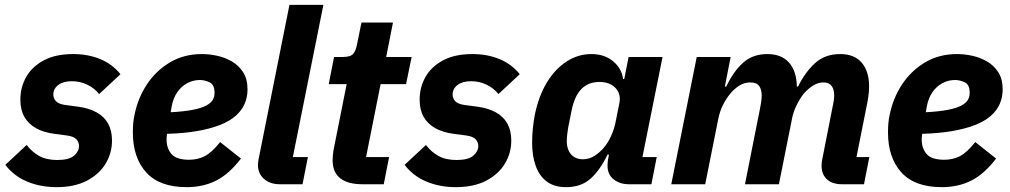

<svg xmlns="http://www.w3.org/2000/svg" viewBox="-20 -760 4167 792"><path d="M213 12Q147 12 92 -11Q37 -34 2 -80L90 -162Q112 -133 142 -116.5Q172 -100 216 -100Q265 -100 285.5 -118Q306 -136 306 -158Q306 -173 295.5 -185Q285 -197 257 -201L204 -208Q159 -214 128 -231.5Q97 -249 80.5 -278Q64 -307 64 -349Q64 -399 87.5 -441.5Q111 -484 159.5 -510.5Q208 -537 282 -537Q343 -537 393 -516.5Q443 -496 477 -454L389 -372Q370 -396 340.5 -410.5Q311 -425 276 -425Q241 -425 220.5 -409.5Q200 -394 200 -370Q200 -355 210.5 -343Q221 -331 249 -327L302 -320Q347 -314 378.5 -296.5Q410 -279 426 -250Q442 -221 442 -180Q442 -129 416 -85.5Q390 -42 339 -15Q288 12 213 12Z M750 12Q638 12 583 -49Q528 -110 528 -214Q528 -233 529.5 -251Q531 -269 535 -287Q549 -356 586.5 -412.5Q624 -469 681.5 -503Q739 -537 813 -537Q843 -537 875.5 -530Q908 -523 936.5 -506.5Q965 -490 983 -462Q1001 -434 1001 -391Q1001 -359 989 -331.5Q977 -304 952 -282Q927 -260 887.5 -244.5Q848 -229 794 -219.5Q740 -210 669 -208Q668 -199 667.5 -194Q667 -189 667 -185Q667 -148 687.5 -124.5Q708 -101 760 -101Q795 -101 824 -115.5Q853 -130 888 -174L974 -106Q925 -42 871.5 -15Q818 12 750 12ZM805 -430Q776 -430 751.5 -416.5Q727 -403 710.5 -378.5Q694 -354 688 -320L684 -297Q740 -300 775.5 -307Q811 -314 830.5 -324.5Q850 -335 857.5 -348Q865 -361 865 -377Q865 -411 844.5 -420.5Q824 -430 805 -430Z M1228 0H1134Q1094 0 1069 -22Q1044 -44 1044 -80Q1044 -86 1045 -92Q1046 -98 1047 -105L1174 -740H1314L1188 -112H1250Z M1563 0H1475Q1414 0 1383 -25Q1352 -50 1352 -99Q1352 -107 1353 -119Q1354 -131 1356 -142L1410 -413H1336L1358 -525H1394Q1426 -525 1437 -538Q1448 -551 1453 -578L1471 -667H1601L1573 -525H1678L1655 -413H1550L1490 -112H1585Z M1860 12Q1794 12 1739 -11Q1684 -34 1649 -80L1737 -162Q1759 -133 1789 -116.5Q1819 -100 1863 -100Q1912 -100 1932.5 -118Q1953 -136 1953 -158Q1953 -173 1942.5 -185Q1932 -197 1904 -201L1851 -208Q1806 -214 1775 -231.5Q1744 -249 1727.5 -278Q1711 -307 1711 -349Q1711 -399 1734.5 -441.5Q1758 -484 1806.5 -510.5Q1855 -537 1929 -537Q1990 -537 2040 -516.5Q2090 -496 2124 -454L2036 -372Q2017 -396 1987.5 -410.5Q1958 -425 1923 -425Q1888 -425 1867.5 -409.5Q1847 -394 1847 -370Q1847 -355 1857.5 -343Q1868 -331 1896 -327L1949 -320Q1994 -314 2025.5 -296.5Q2057 -279 2073 -250Q2089 -221 2089 -180Q2089 -129 2063 -85.5Q2037 -42 1986 -15Q1935 12 1860 12Z M2667 0H2574Q2537 0 2511.5 -20Q2486 -40 2486 -77Q2486 -85 2487 -94Q2488 -103 2489 -107L2492 -122H2486Q2455 -58 2416 -23Q2377 12 2315 12Q2266 12 2235 -11.5Q2204 -35 2189.5 -76.5Q2175 -118 2175 -170Q2175 -202 2178 -230.5Q2181 -259 2186 -286Q2202 -364 2236 -420Q2270 -476 2317.5 -506.5Q2365 -537 2419 -537Q2474 -537 2509.5 -507Q2545 -477 2550 -434H2555L2573 -525H2713L2630 -112H2689ZM2384 -103Q2411 -103 2433 -117.5Q2455 -132 2471 -151Q2488 -171 2500.5 -198.5Q2513 -226 2519 -255L2535 -335Q2540 -360 2531 -379.5Q2522 -399 2502 -410.5Q2482 -422 2453 -422Q2407 -422 2378.5 -393Q2350 -364 2338 -305L2324 -235Q2322 -225 2320 -207.5Q2318 -190 2318 -178Q2318 -155 2326 -138Q2334 -121 2349 -112Q2364 -103 2384 -103Z M2889 0H2749L2854 -525H2994L2970 -403H2976Q3005 -465 3045 -501Q3085 -537 3145 -537Q3204 -537 3235 -501.5Q3266 -466 3267 -403H3272Q3301 -462 3342 -499.5Q3383 -537 3446 -537Q3504 -537 3534.5 -501.5Q3565 -466 3565 -404Q3565 -381 3561.5 -358.5Q3558 -336 3553 -313L3513 -112H3566L3544 0H3453Q3413 0 3391 -20.5Q3369 -41 3369 -76Q3369 -85 3370 -92.5Q3371 -100 3372 -104L3413 -312Q3416 -326 3418.5 -340Q3421 -354 3421 -367Q3421 -391 3410.5 -405.5Q3400 -420 3377 -420Q3354 -420 3333 -406.5Q3312 -393 3295 -373Q3279 -353 3265.5 -325Q3252 -297 3247 -270L3193 0H3053L3115 -312Q3118 -326 3120 -340Q3122 -354 3122 -366Q3122 -391 3111.5 -405.5Q3101 -420 3075 -420Q3050 -420 3029 -406.5Q3008 -393 2991 -372Q2974 -351 2961.5 -325.5Q2949 -300 2943 -270Z M3865 12Q3753 12 3698 -49Q3643 -110 3643 -214Q3643 -233 3644.5 -251Q3646 -269 3650 -287Q3664 -356 3701.5 -412.5Q3739 -469 3796.5 -503Q3854 -537 3928 -537Q3958 -537 3990.5 -530Q4023 -523 4051.5 -506.5Q4080 -490 4098 -462Q4116 -434 4116 -391Q4116 -359 4104 -331.5Q4092 -304 4067 -282Q4042 -260 4002.5 -244.5Q3963 -229 3909 -219.5Q3855 -210 3784 -208Q3783 -199 3782.5 -194Q3782 -189 3782 -185Q3782 -148 3802.5 -124.5Q3823 -101 3875 -101Q3910 -101 3939 -115.5Q3968 -130 4003 -174L4089 -106Q4040 -42 3986.5 -15Q3933 12 3865 12ZM3920 -430Q3891 -430 3866.5 -416.5Q3842 -403 3825.5 -378.5Q3809 -354 3803 -320L3799 -297Q3855 -300 3890.5 -307Q3926 -314 3945.5 -324.5Q3965 -335 3972.5 -348Q3980 -361 3980 -377Q3980 -411 3959.5 -420.5Q3939 -430 3920 -430Z"/></svg>

Font: IBM Plex Sans Var
Style: Italic
Weight: 400
Italic angle: -11.31°
Designer: Mike Abbink, Paul van der Laan, Pieter van Rosmalen
Foundry: Bold Monday
Version: Version 1.001